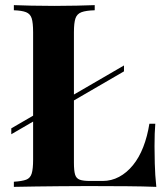

<svg xmlns="http://www.w3.org/2000/svg" viewBox="-20 -728 651 748"><path d="M349 -708V-688Q315 -687 297.5 -680.5Q280 -674 274 -656.5Q268 -639 268 -602V-94Q268 -63 272.5 -48Q277 -33 290.5 -28Q304 -23 331 -23H380Q414 -23 444 -39Q474 -55 498 -84.5Q522 -114 538 -155Q554 -196 562 -246H585Q582 -212 582 -158Q582 -135 583 -91Q584 -47 589 0Q538 -2 474 -2.5Q410 -3 360 -3Q335 -3 296 -3Q257 -3 212 -2.5Q167 -2 121 -1.5Q75 -1 34 0V-20Q66 -22 82 -28Q98 -34 103.5 -52Q109 -70 109 -106V-602Q109 -639 103.5 -656.5Q98 -674 81.5 -680.5Q65 -687 34 -688V-708Q59 -707 101.5 -706Q144 -705 192 -705Q236 -705 278.5 -706Q321 -707 349 -708ZM463 -473V-450L179 -285V-308ZM179 -318V-295L24 -205V-228Z"/></svg>

Font: Playfair Display
Style: Bold
Weight: 700
Designer: Claus Eggers Sørensen
Foundry: Claus Eggers Sørensen
Version: Version 1.203